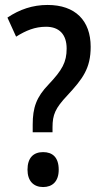

<svg xmlns="http://www.w3.org/2000/svg" viewBox="-20 -988 407 775"><path d="M112 -454H192V-474C192 -525 203 -551 252 -603C314 -670 346 -712 346 -799C346 -905 284 -968 172 -968C112 -968 59 -950 10 -917L45 -840C85 -865 121 -880 166 -880C219 -880 249 -849 249 -792C249 -737 231 -705 176 -647C127 -596 112 -554 112 -485ZM91 -303C91 -257 116 -233 154 -233C191 -233 217 -255 217 -303C217 -353 192 -374 154 -374C115 -374 91 -351 91 -303Z"/></svg>

Font: Noto Sans Khmer UI Condensed Medium
Style: Regular
Weight: 500
Width: 3
Designer: Danh Hong and the Monotype Design Team
Foundry: Monotype Imaging Inc.
Version: Version 2.002